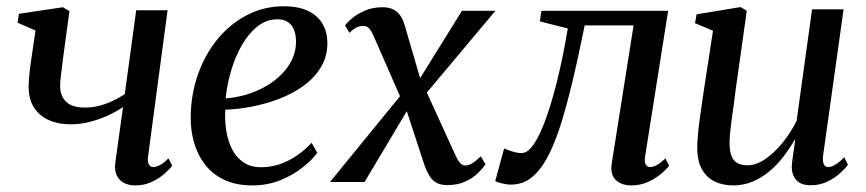

<svg xmlns="http://www.w3.org/2000/svg" viewBox="-20 -566 2692 597"><path d="M196 -531.5 177 -392Q175.5 -378 173 -360.2Q170.5 -342.5 168.8 -326.2Q167 -310 167 -298Q167 -268.5 185.2 -250Q203.5 -231.5 243.5 -231.5Q277.5 -231.5 309.5 -243.5Q341.5 -255.5 368 -273.5L403.5 -534H501L440.5 -80.5Q438 -62.5 443 -54.5Q448 -46.5 455.5 -46.5Q465 -46.5 477 -52.5Q489 -58.5 503.5 -73.5L515.5 -51Q507 -39.5 490.5 -25Q474 -10.5 451 0Q428 10.5 400.5 10.5Q379.5 10.5 364.5 2.2Q349.5 -6 342.5 -21.8Q335.5 -37.5 338.5 -60L362.5 -233Q341 -218.5 314 -206.2Q287 -194 258.2 -186.8Q229.5 -179.5 201.5 -179.5Q139 -179.5 104 -210.2Q69 -241 69 -295Q69 -312 71.2 -334Q73.5 -356 76.8 -378.2Q80 -400.5 82.5 -418L90.5 -471L34.5 -495.5L39 -523L175.5 -543.5Z M966.5 -91Q952 -70.5 922.8 -46.8Q893.5 -23 853.2 -6.2Q813 10.5 764.5 10.5Q714 10.5 677.5 -6.8Q641 -24 617.8 -54Q594.5 -84 583.5 -122.2Q572.5 -160.5 573 -202Q573.5 -271.5 595.2 -333.8Q617 -396 656 -443.8Q695 -491.5 747.8 -519Q800.5 -546.5 862.5 -546.5Q908 -546.5 938 -532Q968 -517.5 982.8 -492Q997.5 -466.5 998 -433.5Q998 -390 977.5 -356.5Q957 -323 922.8 -298.5Q888.5 -274 846.8 -258.2Q805 -242.5 761.5 -234.2Q718 -226 680.5 -225Q678.5 -192 683.5 -160Q688.5 -128 701.5 -102.2Q714.5 -76.5 737 -61.2Q759.5 -46 792 -46Q822.5 -46 850 -55.5Q877.5 -65 902.5 -82Q927.5 -99 949 -122ZM843 -506Q808.5 -506 780.8 -484Q753 -462 732.2 -426Q711.5 -390 698.8 -346.8Q686 -303.5 681.5 -260Q714.5 -262.5 746.5 -272Q778.5 -281.5 806.2 -297.5Q834 -313.5 855.2 -334.8Q876.5 -356 888.5 -381.8Q900.5 -407.5 900.5 -436.5Q900 -471 885.2 -488.5Q870.5 -506 843 -506Z M1370.5 9.5Q1351.5 9.5 1338.5 3Q1325.5 -3.5 1316.5 -17.5Q1307.5 -31.5 1299.5 -53.5L1233.5 -255L1263.5 -251.5L1113.5 0H1006L1246 -294L1236.5 -237.5L1142 -453.5Q1135.5 -468.5 1128.5 -477Q1121.5 -485.5 1109 -485.5Q1096 -485.5 1085 -478.8Q1074 -472 1066.5 -464L1053 -487Q1059.5 -496.5 1075.5 -509.8Q1091.5 -523 1115.2 -533.2Q1139 -543.5 1169.5 -543.5Q1188.5 -543.5 1201.8 -537.2Q1215 -531 1224 -518.5Q1233 -506 1238.5 -487L1295.5 -291.5L1267 -292L1416.5 -532.5H1520.5L1283.5 -250L1294 -307L1394.5 -87Q1402 -70 1409.2 -60.8Q1416.5 -51.5 1427.5 -51.5Q1438 -51.5 1450 -59.2Q1462 -67 1475 -80L1489.5 -55Q1482.5 -44 1467.2 -28.8Q1452 -13.5 1428 -2Q1404 9.5 1370.5 9.5Z M1986 -80.5Q1983 -61 1988.2 -53.8Q1993.5 -46.5 2000.5 -46.5Q2010 -46.5 2021.8 -52.5Q2033.5 -58.5 2049 -73.5L2060.5 -51Q2052.5 -39.5 2035 -25Q2017.5 -10.5 1994 0Q1970.5 10.5 1943 10.5Q1912 10.5 1894.2 -6.8Q1876.5 -24 1882.5 -60L1950 -487H1798Q1777.5 -385 1758.2 -305.2Q1739 -225.5 1719.8 -167.2Q1700.5 -109 1679 -71Q1657.5 -33 1630.8 -12.5Q1604 8 1568.5 8Q1555 8 1539 3.8Q1523 -0.5 1520 -3.5L1547.5 -104.5Q1550.5 -103 1559.8 -99.5Q1569 -96 1580.2 -93Q1591.5 -90 1601 -90Q1617.5 -90 1632 -107.5Q1646.5 -125 1659.2 -152.5Q1672 -180 1682.8 -212Q1693.5 -244 1701.5 -273.5Q1712.5 -313 1721.2 -352.5Q1730 -392 1736.2 -425Q1742.5 -458 1745.5 -477.5L1658.5 -499.5L1663.5 -532.5H2057.5Z M2259.5 10.5Q2227 10.5 2202 -1.8Q2177 -14 2162.5 -39.8Q2148 -65.5 2148 -107Q2148 -122 2150 -145Q2152 -168 2155.5 -194Q2159 -220 2162.5 -244Q2166 -268 2168.5 -285L2197 -470.5L2141 -494L2146 -521.5L2282.5 -544L2302 -532.5L2267 -284Q2265 -264.5 2261.8 -242.2Q2258.5 -220 2255.5 -197.5Q2252.5 -175 2250.5 -155.5Q2248.5 -136 2248.5 -122.5Q2248.5 -96 2254.8 -80.5Q2261 -65 2273.5 -58.5Q2286 -52 2304 -52Q2330.5 -52 2358.8 -71Q2387 -90 2412.8 -121.5Q2438.5 -153 2457 -190.5L2505 -537H2603L2539.5 -83.5Q2537 -65.5 2541.2 -56Q2545.5 -46.5 2555 -46.5Q2565 -46.5 2577.2 -53.8Q2589.5 -61 2605 -77L2616.5 -54Q2609.5 -43.5 2593 -28.2Q2576.5 -13 2553 -1.5Q2529.5 10 2501.5 10Q2468.5 10 2454.8 -7.5Q2441 -25 2442 -50Q2442 -53 2443 -62.5Q2444 -72 2446 -84.5Q2448 -97 2449.8 -109.8Q2451.5 -122.5 2452.5 -132L2451.5 -132.5Q2435.5 -104.5 2415.8 -78.8Q2396 -53 2372 -33Q2348 -13 2319.8 -1.2Q2291.5 10.5 2259.5 10.5Z"/></svg>

Font: Merriweather 72pt
Style: Italic
Weight: 400
Italic angle: -7.8°
Version: Version 2.101